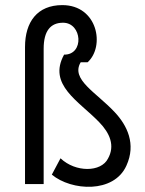

<svg xmlns="http://www.w3.org/2000/svg" viewBox="-20 -721 567 752"><path d="M151 0V-530C151 -600 178 -632 227 -632C302 -632 311 -506 231 -507C166 -389 289 -325 368 -243C411 -199 431 -150 403 -100C376 -46 276 -45 217 -101L183 -37C260 27 426 37 475 -72C514 -157 478 -230 429 -282C356 -360 256 -410 296 -477H323C392 -539 363 -701 224 -701C126 -701 78 -635 78 -537V0Z"/></svg>

Font: Advent Pro
Style: Medium
Weight: 500
Designer: Andreas Kalpakidis
Foundry: Andreas Kalpakidis
Version: Version 2.002 2008